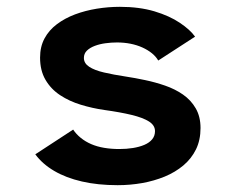

<svg xmlns="http://www.w3.org/2000/svg" viewBox="-20 -532 690 563"><path d="M325 11Q267 11 220.2 0.2Q173.5 -10.5 139 -30.8Q104.5 -51 83.5 -79.5L194.5 -152Q203.5 -138.5 216.8 -127.8Q230 -117 247.2 -109.5Q264.5 -102 285.5 -98.5Q306.5 -95 329.5 -95Q351 -95 369.8 -98Q388.5 -101 403.2 -107.2Q418 -113.5 426.2 -123.5Q434.5 -133.5 434.5 -147.5Q434.5 -164.5 416.8 -175.8Q399 -187 366 -195Q333 -203 286 -209.5Q251 -214.5 217.2 -224.8Q183.5 -235 156.5 -252.8Q129.5 -270.5 113.5 -297.8Q97.5 -325 97.5 -363Q97.5 -395 110.5 -419.2Q123.5 -443.5 146.8 -461Q170 -478.5 200 -489.8Q230 -501 263.8 -506.5Q297.5 -512 331.5 -512Q388.5 -512 432.8 -498.8Q477 -485.5 507.2 -465.2Q537.5 -445 552 -424.5L444 -354.5Q437.5 -366 425.5 -375.8Q413.5 -385.5 397.5 -392.8Q381.5 -400 362.5 -403.8Q343.5 -407.5 323 -407.5Q306.5 -407.5 289.5 -405.2Q272.5 -403 258 -397.5Q243.5 -392 234.8 -383.5Q226 -375 226 -362Q226 -346.5 241.5 -336.2Q257 -326 284.8 -319.5Q312.5 -313 349 -307.5Q375.5 -303.5 405.2 -297.2Q435 -291 464 -281Q493 -271 516.5 -254.8Q540 -238.5 554 -214.2Q568 -190 568 -156.5Q568 -121.5 554.8 -94.2Q541.5 -67 517.8 -47Q494 -27 463 -14.2Q432 -1.5 396.8 4.8Q361.5 11 325 11Z"/></svg>

Font: Trispace Thin SemiBold
Style: Regular
Weight: 600
Version: Version 1.210